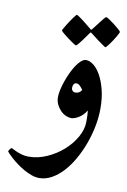

<svg xmlns="http://www.w3.org/2000/svg" viewBox="-146 -647 663 1005"><g transform="rotate(10 185.5 -144.5)"><path d="M388.2 -112.8Q388.2 -68.4 379.2 -20.8Q370.1 26.9 353.5 73Q336.9 119.1 313.7 160.4Q290.5 201.7 262.5 232.7Q234.4 263.7 201.9 282Q169.4 300.3 134.8 300.3Q114.7 300.3 93.5 292.5Q72.3 284.7 51.5 272.9Q30.8 261.2 12.7 247.6Q-5.4 233.9 -19 221.7Q-32.7 209.5 -40.8 200.7Q-48.8 191.9 -48.8 190.9Q-48.8 189.5 -46.9 186.3Q-44.9 183.1 -42.5 179.4Q-40 175.8 -37.4 173.3Q-34.7 170.9 -33.7 170.9Q-31.7 170.9 -23.7 175.3Q-15.6 179.7 -2.7 185.3Q10.3 190.9 26.6 195.3Q43 199.7 61 199.7Q109.9 199.7 157.7 178.5Q205.6 157.2 243.4 123.8Q281.2 90.3 304.4 48.8Q327.6 7.3 327.6 -32.7Q327.6 -48.8 327.1 -63.5Q326.7 -78.1 324.7 -92.3Q316.9 -78.6 306.6 -68.4Q296.4 -58.1 285.2 -51.3Q273.9 -44.4 263.7 -41Q253.4 -37.6 245.6 -37.6Q232.9 -37.6 217.5 -44.2Q202.1 -50.8 189.5 -63.5Q176.8 -76.2 167.7 -94.2Q158.7 -112.3 158.7 -134.3Q158.7 -150.9 163.6 -173.3Q168.5 -195.8 176.8 -219.7Q185.1 -243.7 196 -267.1Q207 -290.5 219.5 -309.3Q231.9 -328.1 245.1 -339.4Q258.3 -350.6 270.5 -350.6Q290 -350.6 310.5 -334.7Q331.1 -318.8 348.1 -288.6Q365.2 -258.3 376.7 -214.1Q388.2 -169.9 388.2 -112.8ZM277.3 -192.9Q271.5 -201.7 262 -211.7Q252.4 -221.7 241.2 -221.7Q233.4 -221.7 228.3 -214.4Q223.1 -207 223.1 -193.8Q223.1 -185.5 228.8 -179.4Q234.4 -173.3 243.7 -173.3Q256.3 -173.3 265.1 -179.4Q273.9 -185.5 277.3 -192.9ZM335 -590.3Q338.9 -590.3 352.5 -581.3Q366.2 -572.3 380.9 -561Q395.5 -549.8 407.2 -539.3Q418.9 -528.8 418.9 -525.9Q418.9 -523.4 415 -515.6Q411.1 -507.8 405 -497.6Q398.9 -487.3 391.6 -476.1Q384.3 -464.8 377.4 -455.6Q370.6 -446.3 365.2 -440.2Q359.9 -434.1 357.9 -434.1Q355.5 -434.1 342.8 -443.1Q330.1 -452.1 314.9 -462.9L276.4 -492.7Q272.5 -496.6 268.1 -496.6Q266.1 -496.6 263.2 -490.7L236.3 -453.1Q226.1 -439 216.6 -427.7Q207 -416.5 203.6 -416.5Q202.1 -416.5 195.6 -420.7Q189 -424.8 179.2 -431.6Q169.4 -438.5 159.2 -446Q148.9 -453.6 139.9 -460.9Q130.9 -468.3 125 -473.6Q119.1 -479 119.1 -481Q119.1 -483.4 123.3 -491.2Q127.4 -499 134 -509.5Q140.6 -520 147.9 -531.7Q155.3 -543.5 162.4 -552.7Q169.4 -562 174.6 -568.6Q179.7 -575.2 181.2 -575.2Q185.5 -575.2 198.5 -565.7Q211.4 -556.2 225.6 -545.4Q242.2 -532.7 261.2 -516.6Q265.1 -512.2 268.1 -511.7Q270 -511.7 271.7 -513.2Q273.4 -514.6 276.4 -519Q291 -538.6 303.7 -554.2Q314 -567.9 323.2 -579.1Q332.5 -590.3 335 -590.3Z"/></g></svg>

Font: Accordance
Style: Bold-Italic
Weight: 700
Italic angle: -11°
Version: Version 1.2 (build January 31, 2020) Miklal Software Solutio